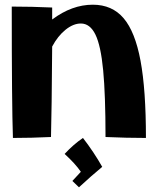

<svg xmlns="http://www.w3.org/2000/svg" viewBox="-20 -585 671 817"><path d="M429 -2Q429 -181 419 -286Q409 -391 386 -438Q363 -485 324 -485Q292 -485 259 -458.5Q226 -432 202 -387Q200 -108 197 -2Q113 2 35 2Q30 -140 30 -557Q116 -557 202 -553V-502Q286 -565 375 -565Q457 -565 506 -507.5Q555 -450 578 -326.5Q601 -203 601 2Q519 2 429 -2ZM288 185 324 146Q301 112 255 70Q293 29 333 2Q380 63 415 125Q369 163 316 212Z"/></svg>

Font: Otomanopee One
Style: Regular
Weight: 400
Designer: Das Ende der Wildnis
Foundry: Gutenberg Labo
Version: Version 3.005